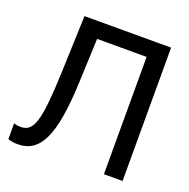

<svg xmlns="http://www.w3.org/2000/svg" viewBox="-129 -846 962 977"><g transform="rotate(20 352.0 -357.5)"><path d="M533 -635V0H634V-722H165L154 -416C144 -150 124 -81 52 -81C43 -81 26 -82 15 -87V-2C29 4 49 7 68 7C190 7 243 -106 255 -392L265 -635Z"/></g></svg>

Font: Perun
Style: Regular
Weight: 400
Foundry: Copyright (c) Stefan Peev, Context Ltd, 2016
Version: Version 1.089